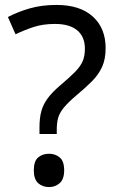

<svg xmlns="http://www.w3.org/2000/svg" viewBox="-20 -744 474 778"><path d="M140 -228Q140 -266 147.5 -293.5Q155 -321 173.5 -346Q192 -371 224 -398Q263 -431 284.5 -453Q306 -475 315 -496Q324 -517 324 -547Q324 -595 293 -621Q262 -647 203 -647Q154 -647 116 -634.5Q78 -622 43 -605L12 -675Q52 -696 100.5 -710Q149 -724 209 -724Q304 -724 356 -677Q408 -630 408 -549Q408 -504 393.5 -472.5Q379 -441 352.5 -414.5Q326 -388 290 -358Q257 -330 239.5 -309Q222 -288 216 -267.5Q210 -247 210 -218V-201H140ZM117 -54Q117 -91 134.5 -106Q152 -121 179 -121Q204 -121 222 -106Q240 -91 240 -54Q240 -18 222 -2Q204 14 179 14Q152 14 134.5 -2Q117 -18 117 -54Z"/></svg>

Font: Noto Sans Glagolitic
Style: Regular
Weight: 400
Designer: Monotype Design Team
Foundry: Monotype Imaging Inc.
Version: Version 2.004; ttfautohint (v1.8.4.7-5d5b)